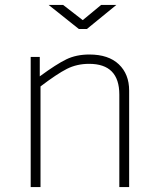

<svg xmlns="http://www.w3.org/2000/svg" viewBox="-20 -762 636 782"><path d="M105 -530H142V-451Q210 -501 250.5 -520.5Q291 -540 344 -540Q422 -540 464 -500Q506 -460 506 -393V0H466V-377Q466 -502 343 -502Q293 -502 252.5 -481.5Q212 -461 145 -410V0H105ZM454 -742 334 -644H301L178 -742H237L317 -680L392 -742Z"/></svg>

Font: Morrison Thin
Style: Regular
Weight: 100
Designer: Pablo Impallari, Rodrigo Fuenzalida (Modified by Dan O. Williams)
Version: Version 0.03;June 6, 2019;FontCreator 11.5.0.2425 64-bit; tt